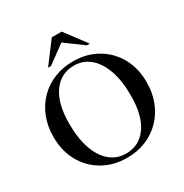

<svg xmlns="http://www.w3.org/2000/svg" viewBox="-210 -1101 1227 1278"><g transform="rotate(-30 404.0 -462.0)"><path d="M407 -726Q510.5 -726 591.2 -679.5Q672 -633 718 -550.8Q764 -468.5 764 -361.5Q764 -279.5 737.2 -211.5Q710.5 -143.5 661.8 -93.5Q613 -43.5 546.8 -16.2Q480.5 11 402 11Q298 11 217 -35.5Q136 -82 90 -164.2Q44 -246.5 44 -354.5Q44 -436 70.8 -504Q97.5 -572 146.2 -621.8Q195 -671.5 261.5 -698.8Q328 -726 407 -726ZM409 -17Q510 -17 569.2 -99.5Q628.5 -182 628.5 -336Q628.5 -451.5 599.5 -532.5Q570.5 -613.5 518.8 -656Q467 -698.5 398.5 -698.5Q298 -698.5 238.5 -615.8Q179 -533 179 -379Q179 -263.5 208 -182.5Q237 -101.5 288.8 -59.2Q340.5 -17 409 -17ZM542 -772 404 -873 266 -772H243.5L366 -935H442L564.5 -772Z"/></g></svg>

Font: Newsreader 72pt Medium
Style: Regular
Weight: 500
Designer: Hugues Gentile
Foundry: Production Type
Version: Version 1.003; ttfautohint (v1.8.3)